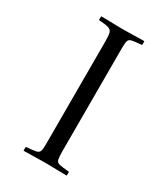

<svg xmlns="http://www.w3.org/2000/svg" viewBox="-175 -784 761 868"><g transform="rotate(30 205.0 -350.0)"><path d="M245 -623V-86Q245 -56 248 -42.5Q251 -29 266 -25.5Q281 -22 317 -19Q318 -9 317 1Q295 1 260 0Q225 -1 205 -1Q183 -1 149 0Q115 1 92 1Q91 -9 92 -19Q127 -22 142.5 -25Q158 -28 161.5 -39.5Q165 -51 165 -77V-614Q165 -644 161 -657Q157 -670 142 -674.5Q127 -679 92 -681Q91 -691 92 -701Q107 -701 128.5 -700.5Q150 -700 171 -699.5Q192 -699 206 -699Q220 -699 240.5 -699.5Q261 -700 282 -700.5Q303 -701 317 -701Q318 -691 317 -681Q282 -678 267 -675Q252 -672 248.5 -661Q245 -650 245 -623Z"/></g></svg>

Font: Castoro Titling
Style: Regular
Weight: 400
Version: Version 2.04